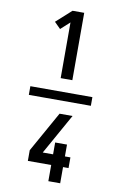

<svg xmlns="http://www.w3.org/2000/svg" viewBox="-108 -907 715 1134"><g transform="rotate(10 250.0 -340.0)"><path d="M436 -314H64V-366H436ZM232 -444V-778L178 -729L141 -766L232 -848H302V-444ZM266 168V71H126V7L262 -236H340L204 7H266V-64H337V7H370V71H337V168Z"/></g></svg>

Font: Iosevka Term
Style: Regular
Weight: 400
Monospace: yes
Designer: Belleve Invis
Foundry: Belleve Invis
Version: Version 30.0.1